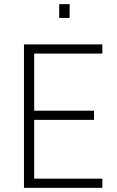

<svg xmlns="http://www.w3.org/2000/svg" viewBox="-20 -901 560 921"><path d="M95 0V-688H471V-644H144V-370H431V-326H144V-44H471V0ZM264 -815V-881H314V-815Z"/></svg>

Font: Saira Semi Condensed ExtraLight
Style: Regular
Weight: 200
Width: 4
Designer: Hector Gatti with collaboration of the Omnibus-Type team
Foundry: Omnibus-Type
Version: Version 1.001; ttfautohint (v1.8)